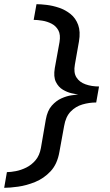

<svg xmlns="http://www.w3.org/2000/svg" viewBox="-36 -727 524 918"><path d="M-16 171 -3 96Q15 96 39.8 91.2Q64.5 86.5 89.8 74Q115 61.5 134 39Q153 16.5 159.5 -19L183 -155.5Q190.5 -198 211.5 -221.8Q232.5 -245.5 257.8 -256.8Q283 -268 305.2 -271.2Q327.5 -274.5 338 -275.5Q327.5 -276.5 306.8 -281Q286 -285.5 264.8 -298Q243.5 -310.5 231.2 -335.2Q219 -360 226 -401.5L248.5 -525.5Q254.5 -561 243 -582Q231.5 -603 210.5 -613.8Q189.5 -624.5 166.2 -628.2Q143 -632 125 -632L138.5 -707Q158.5 -707 187.5 -703.5Q216.5 -700 246.8 -689.8Q277 -679.5 301.5 -659.8Q326 -640 337.8 -607.8Q349.5 -575.5 341.5 -528.5L322 -418Q315 -380 329.5 -357Q344 -334 373 -323.8Q402 -313.5 437.5 -313.5L424 -237Q390.5 -237 358 -227.5Q325.5 -218 301.8 -193.5Q278 -169 270.5 -124L248 -0.5Q238 57.5 206 91.8Q174 126 132.2 143Q90.5 160 50.5 165.5Q10.5 171 -16 171Z"/></svg>

Font: Anybody UltraExpanded Regular
Style: Italic
Weight: 400
Width: 9
Italic angle: -10°
Designer: Tyler Finck
Foundry: Etcetera Type Company
Version: Version 1.010; ttfautohint (v1.8.3) -l 8 -r 50 -G 200 -x 14 